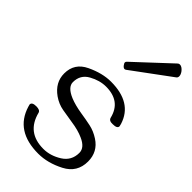

<svg xmlns="http://www.w3.org/2000/svg" viewBox="-244 -855 937 937"><g transform="rotate(45 224.0 -386.5)"><path d="M230 -578.1Q222.7 -578.1 215.3 -587.4Q208 -596.7 208 -602.5Q208 -606.9 212.4 -611.3L393.6 -780.3Q398.4 -785.2 405.3 -785.2Q419.4 -785.2 433.6 -767.6Q443.8 -753.9 443.8 -742.2Q443.8 -732.9 437 -728L237.8 -581.1Q233.4 -578.1 230 -578.1ZM224.1 11.7Q66.9 11.7 27.8 -116.2Q24.4 -126.5 24.4 -128.4Q24.4 -145.5 54.2 -145.5Q80.1 -145.5 84 -130.9Q111.3 -22.5 225.1 -22.5Q272.9 -22.5 318.1 -50.8Q363.3 -79.1 363.3 -133.3Q363.3 -169.4 314 -190.9Q279.8 -206.5 230.5 -213.4Q194.8 -218.8 159.4 -225.1Q124 -231.4 93.3 -252.9Q36.6 -293 36.6 -355Q36.6 -425.8 102.3 -457Q168 -488.3 227.1 -488.3Q371.6 -488.3 406.7 -377.9Q410.2 -364.3 410.2 -363.8Q410.2 -347.2 379.9 -347.2Q354.5 -345.7 350.1 -362.3Q328.1 -454.1 227.1 -454.1Q183.6 -454.1 140.1 -429.9Q96.7 -405.8 96.7 -355Q96.7 -320.8 151.4 -297.9Q184.6 -284.2 233.4 -276.4Q269 -271 302.7 -263.9Q336.4 -256.8 367.7 -236.3Q423.3 -200.2 423.3 -133.3Q423.3 -58.1 356.2 -23.2Q289.1 11.7 224.1 11.7Z"/></g></svg>

Font: Gayathri Thin
Style: Regular
Weight: 100
Designer: Binoy Dominic <binoy.domenic@gmail.com>
Foundry: SMC
Version: Version 1.000